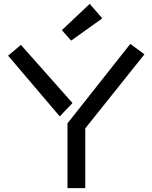

<svg xmlns="http://www.w3.org/2000/svg" viewBox="-20 -952 788 993"><path d="M300 -796 444 -932 509 -857 348 -742ZM329 -314 654 -725 727 -671 421 -288V21H329ZM88 -720 355 -419 289 -350 22 -664Z"/></svg>

Font: Stick
Style: Regular
Weight: 400
Designer: Fontworks Inc.
Foundry: Fontworks Inc.
Version: Version 1.100